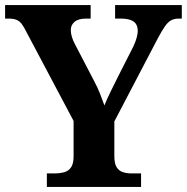

<svg xmlns="http://www.w3.org/2000/svg" viewBox="-20 -734 734 754"><path d="M164 0V-53H194Q216 -53 233 -58Q250 -63 259.5 -77.5Q269 -92 269 -120V-259L84 -608Q74 -628 65.5 -639.5Q57 -651 45 -656Q33 -661 13 -661H0V-714H336V-661H318Q288 -661 273 -648.5Q258 -636 258 -616Q258 -603 262.5 -588.5Q267 -574 274 -561L348 -419Q363 -391 372.5 -367Q382 -343 390 -320Q400 -345 415 -375.5Q430 -406 446 -438L504 -552Q514 -574 517.5 -589Q521 -604 521 -612Q521 -638 504.5 -649.5Q488 -661 455 -661H432V-714H694V-661H682Q665 -661 652.5 -654.5Q640 -648 628 -631Q616 -614 600 -584L429 -257V-121Q429 -92 438 -77.5Q447 -63 462.5 -58Q478 -53 496 -53H534V0Z"/></svg>

Font: Noto Serif Myanmar
Style: Regular
Weight: 400
Designer: Ben Mitchell and the Monotype Design Team
Foundry: Monotype Imaging Inc.
Version: Version 2.106